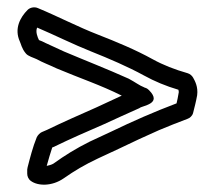

<svg xmlns="http://www.w3.org/2000/svg" viewBox="-20 -586 583 522"><path d="M34 -473C37 -467 39 -454 50 -441C56 -433 72 -429 80 -425C96 -416 113 -410 134 -400C198 -373 253 -355 311 -326C289 -316 264 -304 242 -294C199 -275 149 -253 108 -233L94 -227C89 -225 83 -219 80 -213C69 -186 62 -158 55 -131C55 -129 54 -127 54 -125V-114C54 -107 57 -99 64 -94C83 -80 121 -79 153 -101C183 -122 210 -138 246 -155L304 -182C339 -199 378 -217 412 -232C438 -243 461 -252 490 -263C496 -265 503 -271 505 -279C509 -295 513 -310 516 -327C519 -350 510 -366 505 -375C502 -380 497 -385 490 -387C455 -397 424 -409 395 -425C348 -451 297 -472 246 -492C194 -512 134 -543 83 -564C74 -568 62 -566 55 -559C35 -539 18 -508 34 -473ZM81 -511C128 -491 180 -465 228 -446C278 -426 327 -405 371 -381C400 -365 431 -352 465 -342C466 -339 466 -337 466 -335C464 -323 462 -313 460 -305C399 -282 340 -256 282 -228L224 -201C186 -182 157 -164 125 -141C120 -138 112 -136 107 -135C112 -153 117 -170 122 -185L127 -187C128 -187 129 -188 129 -188C170 -208 218 -229 262 -248C293 -262 329 -279 359 -292C366 -299 423 -303 385 -341C379 -347 375 -347 373 -348C372 -348 371 -349 371 -349C360 -353 347 -363 330 -372C270 -399 213 -421 154 -446C131 -457 114 -464 104 -469C97 -473 91 -475 86 -477C82 -485 76 -500 81 -511Z"/></svg>

Font: Hussar Pisanka
Style: Out
Weight: 400
Designer: Robert Jablonski
Foundry: Cannot Into Space Fonts
Version: Version 1.070